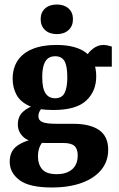

<svg xmlns="http://www.w3.org/2000/svg" viewBox="-20 -632 525 850"><path d="M459 31Q459 82 428.5 119.5Q398 157 342 177.5Q286 198 209 198Q110 198 66.5 165.5Q23 133 23 84Q23 37 56 13.5Q89 -10 144 -20L184 -19Q170 -9 159 11Q148 31 148 61Q148 95 166.5 117Q185 139 231 139Q275 139 299.5 117.5Q324 96 324 56Q324 27 309.5 14Q295 1 260 1H185Q115 1 87 -22.5Q59 -46 59 -81Q59 -116 81.5 -137Q104 -158 140 -168L178 -163Q162 -152 156 -140.5Q150 -129 150 -118Q150 -99 168 -91.5Q186 -84 229 -84H303Q379 -84 419 -56Q459 -28 459 31ZM406 -294Q406 -228 361.5 -186.5Q317 -145 216 -145Q148 -145 108.5 -163.5Q69 -182 52.5 -213.5Q36 -245 36 -283Q36 -330 58 -363.5Q80 -397 123.5 -415Q167 -433 230 -433Q315 -433 360.5 -399Q406 -365 406 -294ZM167 -290Q167 -241 181.5 -219Q196 -197 224 -197Q254 -197 266 -220.5Q278 -244 278 -290Q278 -340 265.5 -361.5Q253 -383 224 -383Q205 -383 192.5 -373.5Q180 -364 173.5 -343.5Q167 -323 167 -290ZM383 -337 351 -362Q365 -395 388.5 -414Q412 -433 437 -433Q447 -433 457.5 -430.5Q468 -428 475 -426V-337ZM303 -547Q303 -517 283.5 -499Q264 -481 232 -481Q199 -481 179.5 -499Q160 -517 160 -547Q160 -577 179.5 -594.5Q199 -612 232 -612Q264 -612 283.5 -594.5Q303 -577 303 -547Z"/></svg>

Font: Yrsa
Style: Regular
Weight: 400
Designer: Anna Giedrys (Yrsa+Rasa design), David Brezina (Yrsa art-direction, Rasa art-direction, design)
Foundry: Rosetta Type Foundry
Version: Version 2.004